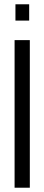

<svg xmlns="http://www.w3.org/2000/svg" viewBox="-20 -875 207 895"><path d="M48 0V-688H119V0ZM52 -779V-855H116V-779Z"/></svg>

Font: Saira UltraCondensed Medium
Style: Regular
Weight: 500
Width: 1
Designer: Hector Gatti with collaboration of the Omnibus-Type team
Foundry: Omnibus-Type
Version: Version 1.101